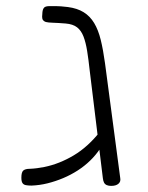

<svg xmlns="http://www.w3.org/2000/svg" viewBox="-20 -600 485 629"><path d="M344 9Q336 9 330 6.5Q324 4 321 -1.5Q318 -7 317 -16L274 -368Q270 -405 265.5 -433Q261 -461 253.5 -480.5Q246 -500 232.5 -510.5Q219 -521 195 -523Q170 -525 153.5 -525.5Q137 -526 130 -528Q124 -530 121 -534Q118 -538 118 -545L119 -560Q120 -570 124.5 -575Q129 -580 143 -580Q148 -580 162.5 -580Q177 -580 202 -577Q233 -573 254 -560Q275 -547 288.5 -524.5Q302 -502 310 -469.5Q318 -437 324 -393L374 -16Q376 -5 368 2Q360 9 344 9ZM83 8Q72 8 64.5 6.5Q57 5 53.5 -0.5Q50 -6 50 -18Q50 -36 56.5 -41.5Q63 -47 78 -47Q101 -48 125.5 -53Q150 -58 174 -67.5Q198 -77 221.5 -91Q245 -105 266.5 -124.5Q288 -144 307 -168L308 -113Q294 -92 275.5 -74Q257 -56 234.5 -41.5Q212 -27 187 -16.5Q162 -6 136 0.5Q110 7 83 8Z"/></svg>

Font: Fredoka Light Light
Style: Regular
Weight: 300
Version: Version 2.001